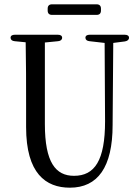

<svg xmlns="http://www.w3.org/2000/svg" viewBox="-20 -867 643 890"><path d="M201 -827V-818C201 -805 208 -798 221 -798H428C441 -798 448 -805 448 -818V-827C448 -840 441 -847 428 -847H221C208 -847 201 -840 201 -827ZM48 -676 99 -671C101 -576 101 -481 101 -386V-278C101 -63 192 3 304 3C433 3 502 -92 502 -287L505 -668L559 -675C571 -677 578 -683 578 -692C578 -701 571 -706 558 -706H396C383 -706 376 -701 376 -692C376 -683 383 -677 395 -676L465 -668L467 -305C467 -123 419 -52 323 -52C238 -52 188 -114 188 -292V-670L249 -676C261 -677 268 -683 268 -692C268 -701 261 -706 248 -706H49C36 -706 29 -701 29 -692C29 -683 36 -677 48 -676Z"/></svg>

Font: 寒蝉锦书宋 CompactLight
Style: Bold
Weight: 400
Width: 4
Designer: 寒蝉锦书宋{Warren} 思源宋体{Ryoko NISHIZUKA 西塚涼子 (kana & ideographs); Frank Grießhammer (Latin, Greek & Cyrillic); Wenlong ZHANG 
Foundry: Adobe & ChillType
Version: Version 2.000;Glyphs 3.1.1 (3135)